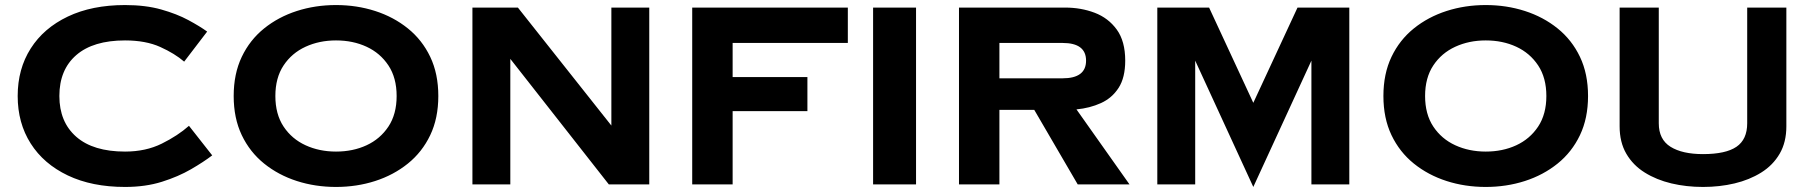

<svg xmlns="http://www.w3.org/2000/svg" viewBox="-20 -730 7166 760"><path d="M215 -350Q215 -247 282 -188.5Q349 -130 475 -130Q557 -130 620.5 -161.5Q684 -193 728 -232L820 -115Q786 -89 736 -60Q686 -31 621 -10.5Q556 10 475 10Q344 10 248.5 -35.5Q153 -81 101.5 -162Q50 -243 50 -350Q50 -457 101.5 -538Q153 -619 248.5 -664.5Q344 -710 475 -710Q556 -710 618 -692.5Q680 -675 725.5 -650.5Q771 -626 800 -605L709 -486Q672 -518 614.5 -544Q557 -570 475 -570Q349 -570 282 -512Q215 -454 215 -350Z M905 -350Q905 -438 937 -505Q969 -572 1025.5 -617.5Q1082 -663 1155 -686.5Q1228 -710 1310 -710Q1392 -710 1465 -686.5Q1538 -663 1594.5 -617.5Q1651 -572 1683 -505Q1715 -438 1715 -350Q1715 -262 1683 -195Q1651 -128 1594.5 -82.5Q1538 -37 1465 -13.5Q1392 10 1310 10Q1228 10 1155 -13.5Q1082 -37 1025.5 -82.5Q969 -128 937 -195Q905 -262 905 -350ZM1070 -350Q1070 -278 1102.5 -229Q1135 -180 1189.5 -155Q1244 -130 1310 -130Q1377 -130 1431 -155Q1485 -180 1517.5 -229Q1550 -278 1550 -350Q1550 -422 1517.5 -471Q1485 -520 1431 -545Q1377 -570 1310 -570Q1244 -570 1189.5 -545Q1135 -520 1102.5 -471Q1070 -422 1070 -350Z M1850 -700H2030L2400 -233V-700H2550V0H2390L2000 -497V0H1850Z M2720 -700H3336V-560H2880V-425H3176V-290H2880V0H2720Z M3436 -700H3606V0H3436Z M3776 -700H4196Q4259 -700 4313 -679.5Q4367 -659 4400.5 -613Q4434 -567 4434 -490Q4434 -423 4408 -382.5Q4382 -342 4338 -322Q4294 -302 4241 -297L4451 0H4246L4074 -295H3936V0H3776ZM4186 -560H3936V-420H4186Q4279 -420 4279 -490Q4279 -560 4186 -560Z M4711 -490V0H4561V-700H4766L4941 -323L5116 -700H5321V0H5171V-490L4941 10Z M5456 -350Q5456 -438 5488 -505Q5520 -572 5576.5 -617.5Q5633 -663 5706 -686.5Q5779 -710 5861 -710Q5943 -710 6016 -686.5Q6089 -663 6145.5 -617.5Q6202 -572 6234 -505Q6266 -438 6266 -350Q6266 -262 6234 -195Q6202 -128 6145.5 -82.5Q6089 -37 6016 -13.5Q5943 10 5861 10Q5779 10 5706 -13.5Q5633 -37 5576.5 -82.5Q5520 -128 5488 -195Q5456 -262 5456 -350ZM5621 -350Q5621 -278 5653.5 -229Q5686 -180 5740.5 -155Q5795 -130 5861 -130Q5928 -130 5982 -155Q6036 -180 6068.5 -229Q6101 -278 6101 -350Q6101 -422 6068.5 -471Q6036 -520 5982 -545Q5928 -570 5861 -570Q5795 -570 5740.5 -545Q5686 -520 5653.5 -471Q5621 -422 5621 -350Z M6391 -700H6546V-242Q6546 -178 6592.5 -149Q6639 -120 6721 -120Q6811 -120 6853.5 -149Q6896 -178 6896 -242V-700H7051V-230Q7051 -167 7024.5 -121.5Q6998 -76 6951.5 -47Q6905 -18 6846 -4Q6787 10 6721 10Q6655 10 6596 -4Q6537 -18 6490.5 -47Q6444 -76 6417.5 -121.5Q6391 -167 6391 -230Z"/></svg>

Font: Copperplate Sans CC
Style: Bold
Weight: 700
Designer: indestructible type*
Foundry: Cowboy Collective
Version: Version 1.000